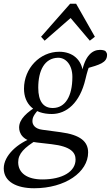

<svg xmlns="http://www.w3.org/2000/svg" viewBox="-45 -763 591 1024"><path d="M57 -83C57 -54 74 -12 152 -3L230 6C334 18 358 51 358 88C358 152 288 194 181 194C100 194 52 160 52 102C52 56 85 24 152 -17L132 -29C50 -1 -25 66 -25 135C-25 207 45 241 137 241C303 241 425 155 425 50C425 -7 385 -44 278 -58L181 -71C140 -76 128 -99 128 -116C128 -134 132 -150 174 -193L162 -203C97 -164 57 -127 57 -83ZM238 -187C186 -186 159 -223 159 -295C159 -388 193 -453 264 -455C306 -456 341 -417 341 -353C341 -248 302 -188 238 -187ZM83 -290C83 -208 137 -155 231 -155C309 -155 381 -213 411 -342C419 -376 426 -400 437 -424L414 -397C486 -418 526 -428 526 -471C526 -479 522 -485 517 -491C510 -495 500 -497 488 -497C448 -497 408 -467 391 -374L398 -375C391 -446 341 -487 271 -487C168 -487 83 -399 83 -290ZM434 -546 461 -567 361 -743H329L174 -567L193 -546L358 -690H312L434 -546Z"/></svg>

Font: Source Serif Variable
Style: Italic
Weight: 389
Italic angle: -12°
Designer: Frank Grießhammer
Foundry: Adobe Systems Incorporated
Version: Version 3.001;hotconv 1.0.111;makeotfexe 2.5.65597